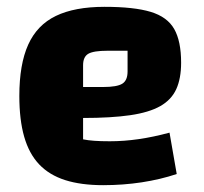

<svg xmlns="http://www.w3.org/2000/svg" viewBox="-20 -534 603 568"><path d="M285.2 13.8Q219.8 13.8 172.7 -1.2Q125.6 -16.3 95.7 -47.9Q65.8 -79.6 51.5 -129.7Q37.2 -179.8 37.2 -250Q37.2 -343.7 63.4 -401.8Q89.6 -460 145.3 -486.9Q200.9 -513.8 289.2 -513.8Q376.6 -513.8 425.8 -498.9Q475 -484 495.4 -448.1Q515.8 -412.2 515.8 -348.6Q515.8 -301.9 501.5 -270.4Q487.2 -238.9 454.2 -220.1Q421.2 -201.4 365.3 -193.2Q309.3 -185 225.8 -185H195.8V-276.6H284.8Q326.2 -276.6 341.8 -286.4Q357.4 -296.1 357.4 -322.5V-383.9H298.2Q257 -383.9 241.4 -375Q225.8 -366 225.8 -341.1V-121.8Q240.2 -118.8 258.7 -117.5Q277.3 -116.1 304.7 -116.1Q347 -116.1 390.1 -122.4Q433.3 -128.6 481.5 -141.6L502.8 -19.2Q454.4 -3 399.2 5.4Q343.9 13.8 285.2 13.8Z"/></svg>

Font: Changa
Style: Regular
Weight: 400
Designer: Eduardo Rodriguez Tunni
Foundry: Eduardo Rodriguez Tunni
Version: Version 3.003